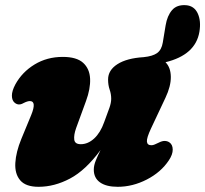

<svg xmlns="http://www.w3.org/2000/svg" viewBox="-20 -704 790 739"><path d="M632 -156Q644.5 -147.5 644.8 -128.5Q645 -109.5 630 -87Q599.5 -41 545 -13Q490.5 15 433 15Q389 15 365 -2Q341 -19 341 -51Q341 -67.5 348.8 -86.5Q356.5 -105.5 367 -126.5Q309.5 -48.5 249.5 -16.8Q189.5 15 128.5 15Q79 15 57.8 -10Q36.5 -35 39 -77Q41.5 -119 62 -169L100 -261Q122 -315 95 -315Q85.5 -315 70 -307Q51 -296 36 -309Q26 -317.5 25.8 -335.5Q25.5 -353.5 39 -379Q65 -426.5 113 -455.8Q161 -485 221.5 -485Q275 -485 300 -462.2Q325 -439.5 326.8 -401Q328.5 -362.5 311 -315L273 -211Q263.5 -184 265.8 -166.5Q268 -149 291 -149Q318.5 -149 342.5 -171Q366.5 -193 381 -234Q394.5 -270 401.2 -289.2Q408 -308.5 408 -324Q408 -342 402 -359.2Q396 -376.5 396 -398Q396 -434 432 -457Q468 -480 532.5 -484Q568 -487.5 585 -500Q602 -512.5 606.5 -540L617.5 -606.5Q623.5 -643 642 -664.8Q660.5 -686.5 696 -684Q727.5 -681.5 741 -652.5Q754.5 -623.5 747.5 -581.5Q732.5 -492.5 617 -464.5Q637 -444.5 637.5 -408.5Q638 -372.5 617 -328L561 -209Q544 -172.5 545.5 -158.8Q547 -145 562.5 -145Q569 -145 575.2 -147.8Q581.5 -150.5 591 -155Q604.5 -162 614.8 -161.5Q625 -161 632 -156Z"/></svg>

Font: Fraunces 9pt S100 Black
Style: Italic
Weight: 900
Italic angle: -16°
Version: Version 1.000; ttfautohint (v1.8.3)